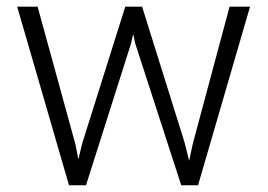

<svg xmlns="http://www.w3.org/2000/svg" viewBox="-20 -548 794 568"><path d="M223.1 -123.5 350.6 -528.3H400.4L525.9 -127L539.6 -72.3L550.3 -122.6L659.2 -528.3H719.7L565.9 0H516.1L379.9 -419.9L374 -447.8L367.7 -419.4L234.4 0H184.1L30.8 -528.3H91.3L203.1 -121.1L211.9 -76.7Z"/></svg>

Font: Vazirmatn RD UI ExtraLight
Style: Regular
Weight: 200
Designer: Saber Rastikerdar
Foundry: Saber Rastikerdar
Version: Version 33.003